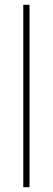

<svg xmlns="http://www.w3.org/2000/svg" viewBox="-20 -780 219 800"><path d="M103 0V-760H77V0Z"/></svg>

Font: Noto Sans Lao Condensed Thin
Style: Regular
Weight: 100
Width: 3
Designer: Monotype Design Team
Foundry: Monotype Imaging Inc.
Version: Version 2.003